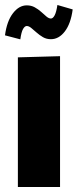

<svg xmlns="http://www.w3.org/2000/svg" viewBox="-23 -750 311 770"><path d="M48.7 0V-520L217.8 -524.7V0ZM207.2 -730 268.5 -712.2Q261 -655.3 237.1 -624.1Q213.2 -592.8 181.2 -592.8Q163.2 -592.8 149.2 -601Q135.2 -609.2 123.5 -619.7Q111.8 -630.2 102.2 -637.9Q92.7 -645.7 84.3 -645.7Q76.3 -645.7 69.4 -633.6Q62.5 -621.5 58.5 -592.2L-3 -608.3Q4.5 -665 28.8 -696.7Q53.2 -728.5 84.3 -728.5Q102.3 -728.5 116.3 -720.7Q130.3 -713 142 -702.5Q153.7 -692 163.2 -683.8Q172.8 -675.7 181.2 -675.7Q189.3 -675.7 196.2 -688.6Q203 -701.5 207.2 -730Z"/></svg>

Font: Murecho Thin
Style: Regular
Weight: 100
Designer: Neil Summerour
Foundry: Positype
Version: Version 1.010